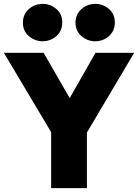

<svg xmlns="http://www.w3.org/2000/svg" viewBox="-28 -973 714 993"><path d="M236.5 0V-289.5L-8 -700H197.5L332.5 -465.5L466 -700H666L421.5 -287.5V0ZM193 -759.5Q153.5 -759.5 122 -785.5Q90.5 -811.5 90.5 -856.5Q90.5 -886 105 -907.5Q119.5 -929 142.8 -941Q166 -953 193 -953Q232 -953 263 -927Q294 -901 294 -856.5Q294 -826.5 279.5 -804.8Q265 -783 241.8 -771.2Q218.5 -759.5 193 -759.5ZM464.5 -759.5Q425.5 -759.5 394 -785.5Q362.5 -811.5 362.5 -856.5Q362.5 -886 377 -907.5Q391.5 -929 414.8 -941Q438 -953 464.5 -953Q504 -953 535 -927Q566 -901 566 -856.5Q566 -826.5 551.5 -804.8Q537 -783 513.8 -771.2Q490.5 -759.5 464.5 -759.5Z"/></svg>

Font: Geologica Cursive ExtraBold
Style: Regular
Weight: 800
Designer: Sindre Bremnes, Frode Helland
Foundry: Monokrom Skriftforlag AS
Version: Version 1.010;gftools[0.9.28]